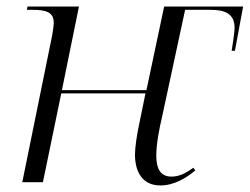

<svg xmlns="http://www.w3.org/2000/svg" viewBox="-20 -556 762 586"><path d="M469 10C512 10 549 -13 576 -36L570 -44C545 -26 526 -17 503 -17C470 -17 457 -41 457 -81C457 -116 466 -163 475 -201L545 -526H623C665 -526 696 -515 696 -471C696 -464 694 -444 687 -401H697L722 -536H481L427 -281H169L221 -536H64L62 -526H79C120 -526 144 -519 144 -487C144 -479 142 -463 139 -447L48 0H111L167 -271H424L407 -188C397 -142 392 -106 392 -84C392 -30 416 10 469 10Z"/></svg>

Font: Noto Serif Display Light
Style: Italic
Weight: 300
Italic angle: -12°
Designer: Monotype Design Team
Foundry: Monotype Imaging Inc.
Version: Version 2.009